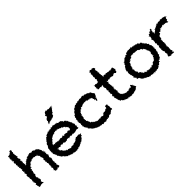

<svg xmlns="http://www.w3.org/2000/svg" viewBox="158 -1652 2645 2645"><g transform="rotate(-45 1480.5 -329.5)"><path d="M437 -254C434 -263 435 -265 446 -261C436 -260 432 -279 430 -286C435 -275 435 -277 445 -281C432 -292 441 -298 424 -289C435 -308 437 -311 438 -316C427 -304 419 -305 422 -325C433 -315 424 -315 426 -320C415 -339 423 -336 431 -326C418 -330 419 -334 417 -346C409 -352 404 -344 414 -360C416 -358 410 -367 406 -354C403 -355 403 -370 411 -368C407 -367 393 -380 388 -369C386 -372 394 -375 396 -383C381 -390 385 -379 387 -393C373 -385 381 -392 366 -398C366 -398 375 -403 358 -400C368 -397 360 -391 350 -400C347 -401 342 -407 353 -396C341 -400 349 -399 348 -405C326 -409 330 -419 333 -411C334 -418 327 -409 317 -420C309 -405 319 -411 308 -405C296 -416 305 -410 294 -420C293 -411 296 -411 286 -409C289 -419 282 -422 266 -421C264 -416 266 -423 261 -414C256 -405 258 -421 244 -420C236 -421 246 -410 242 -405C236 -414 223 -403 237 -406C217 -410 225 -407 211 -409C220 -398 207 -405 203 -406C213 -407 197 -405 209 -393C191 -388 200 -396 195 -394C196 -389 186 -393 192 -396C184 -388 176 -387 183 -375C177 -386 166 -388 174 -386C168 -380 171 -366 152 -375C160 -363 146 -361 157 -370C158 -368 157 -357 137 -358C153 -358 148 -347 148 -356C131 -346 136 -357 130 -352C136 -342 129 -335 135 -329C131 -338 131 -342 121 -338L119 -343L124 -355L120 -378L123 -383L111 -391L122 -393L124 -420L114 -415L123 -425L112 -445L129 -447L127 -459L114 -479L118 -482L112 -501L127 -499L120 -523L118 -528L126 -526L119 -536L114 -554L122 -561L112 -571L115 -578L125 -593L115 -600L125 -616L123 -631L111 -638L110 -639L119 -640L97 -631L92 -636L91 -612L80 -615L76 -606L56 -597L54 -600L52 -598L30 -594L40 -570L30 -571L33 -558L28 -537L37 -539L28 -515L39 -522L27 -505L39 -503L42 -490L31 -483L27 -468L34 -462L38 -450L29 -434L36 -423L38 -421L31 -400L45 -385L26 -379L44 -367L34 -363L42 -362L41 -349L44 -326L28 -320L40 -309L31 -303L46 -290L30 -274L39 -265L33 -266C37 -256 42 -247 46 -237L33 -240L27 -213L37 -207L29 -205L35 -191L36 -174L27 -164L37 -160L38 -142L39 -134L36 -129L30 -115L43 -109L27 -103L32 -99L38 -85L46 -62L41 -58L27 -51L45 -31L33 -39L37 -21L46 -11L34 3L40 0L51 9L70 4L86 -1L93 -2L102 5L101 -6L122 5L130 -6L121 -13L112 -37L124 -45L128 -53L129 -54L128 -69L118 -89L119 -96L127 -103L111 -110L110 -129L112 -141L115 -146L123 -151L127 -171C111 -156 128 -165 123 -169C128 -173 113 -183 124 -174C113 -181 126 -194 131 -200C122 -195 131 -207 127 -210C127 -210 131 -206 136 -213C133 -220 133 -225 121 -233C134 -225 127 -222 138 -241C136 -233 145 -237 143 -240C146 -240 143 -255 133 -245C137 -263 141 -265 155 -265C137 -258 159 -258 159 -261C146 -280 151 -275 166 -276C149 -282 158 -272 155 -289C166 -283 160 -285 160 -287C179 -301 176 -302 182 -298C178 -298 187 -291 184 -301C182 -301 183 -306 178 -300C196 -319 186 -316 186 -316C197 -321 203 -325 205 -323C207 -326 201 -330 213 -327C216 -317 218 -332 217 -321C225 -333 235 -339 237 -333C231 -344 242 -345 250 -330C255 -346 251 -332 251 -332C249 -348 255 -338 272 -342C272 -342 282 -333 285 -341C275 -331 279 -340 297 -332C303 -333 300 -346 308 -330C298 -327 307 -337 319 -325C304 -333 317 -325 317 -323C331 -330 333 -336 336 -334C329 -321 332 -326 327 -318C333 -313 328 -320 330 -314C339 -299 340 -314 340 -305C346 -293 342 -292 350 -300C351 -292 349 -279 346 -278C358 -271 353 -276 344 -270C350 -265 358 -264 356 -259C352 -253 355 -245 364 -248L358 -239L360 -224L345 -221L353 -204L363 -195L352 -197L349 -178L357 -175L353 -151L361 -144L359 -135L363 -123L351 -112L361 -103L360 -92L350 -97L361 -77L349 -75L357 -52L362 -51L352 -31L362 -39L345 -16L363 -8L350 -2L372 9L384 4L389 10L400 3L409 -10L413 0L424 3L444 -6L439 -13L446 -10L436 -35L428 -45L434 -54L438 -70L428 -79L430 -80L437 -101L427 -110L432 -109V-117L433 -136L438 -138L441 -158L442 -154V-164L428 -192L431 -193L441 -212L432 -215L444 -216L445 -225L428 -254L429 -247Z M768 -552 752 -538 760 -542 750 -524 747 -513 741 -502 751 -517 772 -515H765L775 -530L800 -528L798 -536L815 -529L821 -540L842 -539L852 -547L855 -543L860 -550L874 -557L872 -558L878 -584H880L892 -587L898 -590L900 -605L906 -608C913 -618 920 -628 927 -637L931 -631L930 -652L950 -647L939 -659L956 -674L953 -667L941 -671L923 -665L921 -668L898 -665L900 -663L885 -667L875 -673L857 -665L850 -679C840 -676 831 -672 821 -668L811 -652L805 -637L797 -641L793 -628L803 -610L796 -602L784 -592L775 -589L763 -564C765 -560 767 -556 768 -552ZM1000 -187 997 -205 995 -222H1007C1004 -228 1007 -223 992 -244C1007 -242 992 -241 1001 -253C996 -249 1001 -251 996 -246C990 -255 1004 -259 999 -256C999 -272 1000 -264 1002 -268C999 -271 990 -283 991 -293C994 -289 982 -287 986 -295C981 -296 997 -307 991 -311C990 -297 987 -315 973 -322C976 -321 972 -310 979 -327C976 -330 971 -326 974 -331C965 -340 978 -329 969 -333C978 -338 965 -343 969 -345C963 -347 953 -361 967 -365C969 -358 942 -375 939 -376C937 -372 951 -371 951 -382C940 -389 928 -383 936 -394C923 -387 928 -396 935 -389C935 -403 926 -394 912 -394C917 -408 906 -399 917 -412C911 -405 918 -409 897 -417C906 -418 899 -422 899 -424C898 -415 897 -428 891 -430C882 -434 879 -435 877 -423C882 -434 871 -436 863 -440C861 -442 870 -434 872 -443C870 -436 866 -437 864 -434C848 -436 839 -438 838 -453C832 -456 841 -446 829 -451C837 -443 833 -444 829 -449C813 -448 826 -454 810 -458C815 -456 804 -452 800 -449C805 -460 793 -454 788 -459C788 -459 782 -459 775 -460C779 -468 769 -462 764 -459C767 -464 759 -462 770 -471C759 -469 760 -472 754 -454C746 -457 747 -455 747 -454C740 -462 727 -469 726 -458C728 -468 727 -466 727 -455C726 -450 721 -456 707 -450C702 -465 700 -455 700 -455C700 -455 696 -451 690 -447C690 -453 677 -457 674 -444C666 -449 663 -446 659 -456C656 -451 668 -444 649 -445C651 -444 643 -438 657 -437C650 -431 651 -441 646 -438C628 -443 634 -429 639 -439C622 -434 616 -424 622 -431C618 -432 627 -431 607 -426C620 -429 602 -424 614 -408C612 -420 595 -408 589 -417C600 -414 584 -405 588 -405C588 -405 578 -399 580 -393C579 -401 570 -396 575 -387C573 -396 564 -390 576 -394C569 -381 567 -380 561 -374C563 -379 548 -384 555 -371C561 -360 560 -362 559 -373C554 -360 550 -355 547 -355C546 -360 549 -350 546 -349C529 -347 525 -334 536 -347C533 -339 523 -327 529 -326C530 -335 518 -317 533 -324C526 -315 529 -324 526 -312C519 -302 512 -301 512 -300C512 -307 524 -298 510 -294C507 -291 511 -292 505 -285C509 -287 512 -285 502 -277C503 -277 512 -261 509 -262C500 -271 503 -253 495 -256C511 -251 503 -248 503 -249C501 -239 499 -234 496 -243C505 -225 506 -227 496 -227C495 -223 507 -227 497 -212C510 -204 500 -215 498 -215C504 -197 507 -208 502 -195C495 -189 500 -180 505 -177C506 -184 504 -186 501 -176C512 -164 517 -162 503 -166C508 -168 521 -162 511 -147C504 -160 515 -153 516 -153C525 -136 527 -136 519 -141C530 -140 513 -131 523 -133C523 -117 519 -114 524 -121C529 -114 538 -115 523 -120C536 -111 545 -105 532 -101C543 -101 547 -98 552 -89C554 -91 551 -92 550 -97C545 -95 549 -82 550 -71C548 -84 568 -73 568 -68C569 -76 556 -70 566 -71C564 -66 567 -62 581 -64C581 -54 571 -53 577 -59C587 -54 579 -44 585 -50C590 -41 602 -38 606 -30C608 -34 605 -44 610 -27C615 -23 611 -25 621 -20C616 -20 613 -20 623 -16C631 -24 631 -15 635 -21C644 -14 638 -7 636 -7C650 -17 656 -9 650 -13C654 -5 664 -14 660 -3H667C671 -4 670 -2 687 6C685 10 686 5 686 12C696 1 694 5 697 -1C698 11 703 12 708 -2C706 1 712 11 728 11C727 16 727 12 723 12C740 14 747 19 741 14C738 3 750 20 750 14C765 13 754 9 769 18C765 11 773 20 778 13C774 4 778 9 786 8C789 11 791 13 797 9C804 9 811 15 797 1C815 -1 819 4 813 5C821 10 832 -5 826 -5C828 0 841 -2 844 4C830 -8 842 -9 854 -9C855 2 857 -1 852 -16C858 -21 865 -12 865 -4C864 -12 864 -18 870 -20C865 -21 879 -27 889 -31C877 -33 892 -19 887 -23C887 -27 905 -29 893 -40C904 -27 911 -34 904 -39C903 -40 913 -46 906 -49C908 -52 917 -44 921 -44C917 -52 934 -65 935 -57C928 -65 928 -56 937 -72C934 -78 946 -72 936 -84C941 -86 937 -79 938 -77C953 -88 956 -84 958 -82C959 -83 962 -92 952 -97C969 -104 958 -103 971 -110L964 -106V-122C961 -121 960 -115 953 -116C969 -123 952 -111 946 -107C963 -110 943 -117 957 -114C943 -116 932 -120 945 -128C935 -112 930 -114 936 -133C930 -123 921 -121 907 -123C907 -117 895 -126 900 -119C893 -114 894 -128 880 -125C888 -126 885 -123 879 -122C861 -107 859 -106 850 -118C858 -101 860 -110 852 -95C846 -95 839 -102 833 -89C847 -97 845 -85 826 -89C826 -96 833 -92 816 -80C816 -88 822 -81 812 -92C820 -81 804 -88 795 -85C804 -69 799 -75 794 -80C798 -77 797 -75 784 -77C778 -67 780 -72 774 -77C767 -65 770 -74 765 -79C752 -77 757 -68 749 -77C753 -77 736 -78 735 -72C736 -78 741 -73 738 -64C735 -65 729 -62 714 -79C717 -76 706 -71 699 -78C705 -78 706 -72 694 -84C689 -76 692 -86 694 -91C691 -80 682 -76 670 -80C680 -79 665 -80 679 -91C665 -90 659 -93 652 -91C651 -99 653 -105 659 -97C645 -104 647 -113 643 -97C638 -111 642 -107 631 -115C635 -110 641 -107 634 -109C628 -114 631 -124 620 -128C614 -133 613 -123 622 -136C623 -129 618 -147 602 -142C615 -147 614 -154 596 -145C598 -144 591 -162 608 -153C595 -160 597 -158 599 -174C595 -177 599 -168 594 -179C591 -177 582 -178 596 -192L605 -180L612 -194L616 -185L621 -192L638 -179L649 -190L657 -193L668 -195L683 -184L687 -186L706 -193L719 -188L721 -180L735 -178L749 -181L764 -180L779 -194L772 -195L797 -188L804 -195L807 -178L828 -191L829 -179L836 -194L858 -184L852 -178L875 -186L884 -196L885 -182L910 -184L902 -187L911 -183L929 -180L939 -191L946 -186L957 -193H972L986 -188L993 -190L1004 -194ZM589 -262C591 -271 598 -276 582 -277C598 -275 584 -269 588 -286C606 -287 593 -288 593 -296C593 -302 598 -291 604 -298C604 -298 614 -312 605 -301C607 -300 606 -313 609 -310C619 -312 621 -324 620 -313C615 -320 628 -338 635 -321C631 -331 635 -337 637 -343C643 -345 639 -336 643 -352C646 -346 654 -342 656 -360C645 -362 651 -357 656 -354C663 -353 660 -358 670 -364C673 -360 674 -357 669 -361C689 -373 688 -378 694 -361C682 -373 691 -368 705 -373C709 -365 710 -379 709 -366C703 -369 715 -377 720 -385C720 -385 721 -375 721 -382C728 -381 743 -378 732 -382C754 -388 743 -389 755 -378C757 -381 762 -374 763 -386C758 -373 766 -380 764 -386C782 -381 779 -371 793 -386C782 -368 794 -380 801 -371C805 -371 809 -382 808 -368C808 -368 821 -376 811 -365C829 -366 818 -357 822 -362C822 -355 841 -365 843 -361C842 -361 845 -351 839 -359C840 -354 840 -348 855 -346C850 -341 851 -344 854 -342C866 -351 867 -339 867 -339C880 -344 873 -330 872 -337C870 -327 890 -334 877 -318C893 -318 884 -310 898 -321C882 -312 901 -314 899 -299C901 -307 902 -293 902 -302C909 -302 912 -297 910 -292C903 -289 900 -281 902 -288C910 -269 902 -273 913 -280C902 -267 910 -265 907 -267V-261L888 -252L879 -258L876 -262L869 -267L850 -260L844 -252L833 -258L813 -263L804 -264L794 -270L797 -255H777L770 -271L742 -254L740 -259L729 -261L717 -266L703 -259L695 -261L687 -254L678 -262L672 -254L664 -264H648L638 -266L634 -268L617 -269V-254L603 -271L586 -257Z M1448 -270 1453 -279 1464 -294 1455 -304H1471L1460 -317L1470 -324L1483 -337L1479 -340L1494 -365L1501 -363C1481 -372 1492 -375 1483 -384C1492 -375 1483 -387 1478 -387C1469 -401 1469 -400 1475 -394C1461 -407 1466 -402 1468 -414C1455 -413 1461 -414 1464 -418C1449 -421 1457 -428 1446 -421C1452 -425 1452 -434 1437 -420C1444 -425 1430 -430 1441 -432C1435 -433 1430 -426 1430 -438C1417 -445 1426 -432 1420 -441C1416 -436 1409 -451 1415 -446C1402 -446 1402 -447 1394 -447C1387 -458 1382 -457 1386 -446C1391 -458 1384 -455 1370 -458C1371 -447 1367 -448 1367 -455C1359 -463 1358 -451 1354 -449C1354 -468 1353 -455 1357 -458C1344 -467 1347 -466 1348 -467C1327 -458 1325 -470 1337 -470C1331 -468 1329 -471 1326 -460C1314 -466 1322 -455 1308 -459C1301 -465 1298 -452 1301 -453C1295 -471 1286 -458 1293 -464C1287 -458 1275 -466 1282 -454C1285 -466 1282 -464 1275 -457C1274 -452 1261 -463 1253 -450C1250 -460 1252 -459 1249 -453C1247 -467 1241 -466 1241 -454C1243 -446 1231 -453 1226 -450C1223 -443 1229 -443 1213 -452C1220 -455 1219 -442 1217 -457C1199 -441 1197 -439 1209 -439C1188 -440 1204 -443 1191 -445C1181 -441 1191 -444 1175 -439C1179 -441 1178 -424 1181 -440C1162 -439 1174 -424 1170 -424C1155 -421 1152 -427 1153 -430C1147 -430 1155 -421 1141 -414C1147 -406 1153 -419 1132 -410C1133 -405 1144 -398 1131 -398C1133 -396 1137 -400 1117 -395C1134 -386 1131 -385 1116 -390C1113 -398 1118 -390 1114 -385C1102 -374 1110 -370 1104 -382C1103 -373 1093 -364 1106 -369C1104 -361 1102 -368 1096 -353C1086 -364 1097 -346 1087 -357C1082 -354 1091 -354 1079 -349C1078 -336 1080 -342 1072 -328C1080 -336 1069 -321 1074 -334C1066 -328 1064 -318 1072 -310C1067 -315 1073 -315 1067 -298C1070 -305 1074 -308 1056 -297C1064 -293 1061 -280 1057 -278C1065 -280 1071 -282 1060 -278C1065 -273 1061 -261 1057 -270C1053 -254 1049 -251 1067 -242C1054 -248 1053 -233 1047 -242C1053 -235 1050 -237 1066 -216C1049 -228 1054 -213 1064 -212C1053 -212 1066 -207 1063 -200C1049 -195 1058 -196 1051 -190C1050 -193 1065 -183 1054 -191C1065 -180 1060 -174 1052 -162C1059 -158 1059 -171 1059 -154C1068 -165 1067 -156 1063 -152C1057 -138 1063 -151 1065 -135C1071 -132 1079 -125 1068 -123C1075 -128 1080 -124 1070 -122C1085 -118 1070 -107 1080 -121C1073 -111 1085 -112 1085 -112C1094 -101 1084 -104 1086 -100C1098 -102 1096 -92 1085 -99C1088 -77 1102 -87 1094 -79C1111 -74 1103 -81 1095 -80C1114 -72 1107 -76 1116 -60C1118 -59 1109 -65 1119 -55C1123 -53 1125 -58 1127 -62C1117 -58 1136 -41 1128 -40C1143 -44 1128 -48 1143 -39C1137 -30 1137 -40 1148 -26C1157 -38 1142 -31 1148 -38C1157 -34 1160 -16 1162 -29C1173 -22 1160 -16 1162 -27C1175 -25 1173 -8 1182 -14C1184 -17 1184 -11 1195 -6C1196 -12 1204 2 1200 -6C1201 1 1205 6 1207 -11C1211 4 1215 6 1213 4C1216 -2 1225 3 1239 -2C1229 12 1242 9 1250 6C1244 6 1251 11 1246 8C1260 4 1270 8 1269 3C1271 10 1278 19 1285 16C1291 10 1288 15 1291 13C1288 21 1302 3 1297 9C1314 11 1309 7 1323 17C1313 14 1331 6 1324 18C1322 7 1336 19 1330 18C1339 19 1339 4 1342 11C1358 13 1347 3 1356 8C1355 1 1368 -2 1376 11C1370 14 1385 3 1382 -6C1393 5 1391 3 1382 2C1394 8 1401 7 1395 1C1404 7 1403 -2 1419 -10C1410 -13 1415 -7 1423 -16C1432 -12 1435 -14 1434 -13C1437 -17 1432 -18 1445 -10C1440 -13 1456 -23 1454 -11C1443 -28 1447 -14 1454 -14C1464 -20 1465 -25 1457 -22C1473 -31 1475 -37 1478 -35C1472 -36 1486 -30 1484 -44C1492 -43 1479 -46 1483 -45C1493 -50 1499 -47 1503 -41C1502 -46 1509 -49 1513 -43C1500 -42 1519 -46 1513 -60L1510 -71L1505 -78L1511 -92L1506 -103L1513 -101L1507 -109L1503 -129L1509 -141L1502 -143L1480 -145L1469 -139L1464 -135C1469 -119 1467 -124 1467 -118C1459 -116 1462 -111 1455 -105C1449 -109 1446 -108 1455 -116C1432 -105 1439 -106 1429 -99C1438 -96 1421 -93 1437 -109C1431 -92 1420 -94 1410 -94C1410 -94 1410 -84 1404 -95C1416 -100 1404 -96 1393 -93C1402 -88 1396 -95 1383 -93C1382 -77 1393 -76 1374 -91C1383 -89 1368 -85 1379 -78C1361 -74 1361 -79 1367 -68C1360 -67 1344 -71 1349 -67C1353 -69 1342 -76 1329 -79C1343 -65 1340 -79 1322 -78C1320 -72 1314 -71 1309 -76C1305 -63 1304 -63 1296 -79C1303 -82 1287 -79 1296 -71C1282 -82 1284 -68 1283 -76C1269 -68 1262 -65 1276 -82C1269 -69 1261 -75 1259 -72C1261 -87 1259 -69 1253 -69C1252 -85 1232 -83 1234 -73C1243 -86 1222 -79 1229 -88C1219 -94 1225 -92 1217 -100C1223 -84 1219 -85 1209 -94C1198 -89 1214 -107 1201 -105C1205 -96 1198 -109 1198 -109C1198 -112 1191 -111 1187 -107C1193 -122 1192 -119 1178 -124C1180 -124 1172 -123 1182 -120C1164 -127 1165 -131 1170 -139C1176 -141 1166 -134 1171 -138C1163 -140 1165 -150 1157 -155C1151 -157 1173 -136 1154 -167C1163 -173 1147 -176 1143 -180C1142 -184 1146 -171 1141 -184C1146 -194 1147 -180 1145 -189C1145 -196 1147 -198 1139 -207C1144 -199 1138 -215 1147 -208C1135 -223 1141 -222 1140 -230C1149 -239 1142 -229 1137 -230C1151 -235 1151 -240 1149 -247C1150 -255 1154 -261 1155 -262C1138 -263 1153 -267 1158 -277C1151 -274 1141 -268 1150 -271C1147 -280 1153 -290 1158 -281C1158 -290 1167 -290 1159 -298C1156 -302 1171 -307 1155 -299C1164 -307 1174 -302 1165 -315C1161 -314 1178 -322 1168 -313C1167 -321 1177 -333 1181 -320C1175 -326 1188 -341 1180 -328C1195 -343 1190 -330 1192 -350C1191 -348 1197 -344 1193 -348C1196 -344 1203 -348 1216 -344C1208 -350 1208 -354 1225 -357C1217 -361 1220 -365 1225 -369C1230 -371 1236 -358 1233 -362C1241 -359 1251 -366 1251 -367C1258 -374 1249 -365 1268 -377C1269 -370 1273 -372 1273 -381C1274 -375 1271 -368 1274 -380C1294 -372 1286 -373 1288 -383C1304 -378 1310 -383 1310 -384C1315 -371 1308 -376 1326 -381C1324 -375 1327 -374 1323 -382C1337 -387 1347 -371 1340 -379C1345 -386 1345 -382 1346 -371C1356 -366 1360 -367 1369 -367C1369 -378 1364 -379 1374 -366C1365 -376 1380 -361 1387 -360C1376 -358 1395 -357 1391 -370C1394 -359 1401 -368 1401 -368C1407 -362 1391 -362 1413 -349C1396 -349 1404 -360 1418 -356C1420 -341 1422 -341 1413 -348C1421 -347 1425 -340 1427 -341C1428 -331 1417 -333 1417 -335C1426 -326 1437 -316 1435 -319C1431 -306 1425 -316 1429 -297C1439 -305 1434 -303 1447 -299C1431 -284 1437 -278 1447 -273L1443 -275Z M1631 -372 1650 -371 1649 -361 1639 -344 1642 -342 1643 -330 1650 -314 1653 -312 1647 -286 1645 -287 1642 -284 1655 -258 1654 -250 1639 -252 1646 -240 1649 -225 1642 -204 1654 -199 1651 -182 1638 -173V-177L1642 -158C1646 -164 1653 -149 1651 -142C1645 -149 1647 -133 1639 -129C1640 -140 1651 -139 1643 -133C1645 -117 1658 -126 1649 -113C1649 -113 1658 -101 1646 -107C1651 -110 1657 -100 1662 -89C1655 -94 1653 -82 1657 -81C1668 -83 1670 -80 1660 -80C1657 -83 1664 -71 1658 -67C1670 -76 1661 -59 1672 -66C1672 -66 1668 -53 1667 -57C1677 -44 1671 -49 1676 -40C1684 -50 1692 -52 1684 -38C1687 -40 1690 -44 1693 -42C1693 -39 1699 -29 1700 -23C1709 -32 1710 -16 1704 -13C1704 -29 1718 -22 1717 -8C1717 -11 1723 -17 1726 -18C1730 -12 1731 -15 1731 -5C1728 -15 1750 -4 1739 -2C1753 -9 1750 -10 1744 -5C1766 4 1755 5 1756 -3C1764 10 1775 -2 1771 14C1774 4 1772 4 1791 -1C1789 3 1791 15 1788 4C1809 17 1808 18 1801 2C1816 4 1821 12 1813 19C1826 5 1838 11 1830 16C1847 14 1848 10 1847 19C1843 5 1860 2 1855 5C1858 12 1867 18 1879 4C1878 12 1876 14 1891 4C1887 3 1888 -2 1890 5C1889 -7 1903 8 1911 1C1905 6 1920 6 1915 8C1912 -3 1919 -8 1921 -9C1929 -7 1935 1 1939 -9C1930 -9 1927 -18 1928 -10C1946 -11 1943 -18 1944 -21C1956 -23 1956 -31 1944 -14C1948 -23 1948 -29 1968 -31C1966 -30 1961 -33 1969 -37L1968 -33L1965 -36L1957 -50L1951 -64L1940 -77L1939 -79L1950 -81L1932 -90L1927 -108L1930 -101C1933 -99 1916 -96 1923 -103C1908 -99 1904 -92 1914 -89C1919 -90 1916 -88 1909 -81C1907 -75 1895 -88 1908 -72C1898 -74 1888 -74 1883 -88C1883 -86 1884 -78 1879 -66C1872 -68 1872 -71 1883 -79C1863 -81 1860 -71 1856 -67C1860 -62 1850 -65 1845 -69C1841 -60 1837 -74 1841 -72C1820 -63 1824 -75 1813 -66C1825 -72 1815 -68 1815 -68C1805 -62 1799 -75 1804 -70C1788 -82 1781 -69 1784 -79C1790 -85 1783 -71 1771 -89C1768 -80 1778 -80 1771 -75C1775 -91 1768 -84 1754 -88C1766 -90 1759 -95 1765 -86C1759 -106 1745 -91 1749 -105C1747 -103 1739 -116 1739 -103C1749 -114 1752 -119 1738 -107C1738 -112 1741 -128 1737 -123C1738 -124 1729 -138 1732 -137C1741 -141 1738 -135 1728 -153C1734 -158 1724 -155 1734 -160C1739 -161 1738 -173 1733 -163L1742 -176L1731 -191L1739 -201L1725 -210L1732 -227L1726 -234L1733 -240L1741 -250L1729 -268L1739 -273L1733 -275L1730 -301L1729 -317L1725 -331L1731 -337L1741 -355L1727 -356L1731 -375L1736 -365L1744 -361L1760 -372L1770 -362L1786 -366L1788 -372L1805 -369L1804 -370L1814 -369L1842 -359H1848L1847 -364L1873 -376L1866 -377L1881 -376L1899 -359L1905 -364H1913L1918 -374L1919 -378L1917 -385L1932 -407L1918 -417L1934 -421L1924 -423L1917 -445L1916 -441V-451L1895 -449L1893 -440L1886 -447L1871 -439L1855 -450L1856 -446L1841 -444L1826 -448L1815 -454V-447L1804 -453L1798 -455L1789 -454L1782 -446L1767 -457L1752 -455L1737 -442L1739 -451L1741 -463L1732 -461L1742 -470L1733 -488L1738 -496L1729 -513L1742 -526L1737 -522L1735 -536L1727 -544L1735 -552L1729 -578L1725 -573L1730 -600L1738 -603H1741L1733 -625L1721 -632L1720 -633L1699 -639L1691 -627L1687 -634L1666 -642L1660 -628L1647 -632L1644 -626L1656 -610L1653 -604L1641 -589L1650 -574L1644 -563L1647 -555L1645 -554L1640 -539L1651 -521L1648 -527L1638 -500L1648 -490L1651 -483L1656 -485L1643 -478L1637 -453L1650 -444L1638 -451L1624 -443H1613L1611 -442L1594 -446L1586 -453L1573 -442L1563 -459L1564 -440L1560 -421L1569 -412L1556 -408L1567 -384L1561 -380L1574 -369L1573 -366L1586 -373L1588 -370L1607 -375L1623 -361C1625 -365 1626 -371 1631 -372Z M2271 -381C2274 -387 2282 -373 2276 -375C2295 -373 2294 -382 2298 -373C2301 -385 2306 -377 2299 -381C2309 -368 2311 -383 2310 -373C2327 -376 2314 -376 2319 -373C2326 -376 2338 -377 2336 -366C2330 -365 2350 -366 2346 -374C2338 -358 2341 -355 2343 -364C2350 -351 2357 -351 2370 -358C2356 -361 2368 -358 2365 -349C2378 -352 2365 -357 2380 -347C2385 -340 2378 -332 2393 -331C2383 -331 2381 -337 2392 -325C2398 -331 2397 -324 2399 -330C2398 -328 2395 -329 2408 -322C2398 -307 2413 -322 2414 -309C2420 -315 2420 -295 2406 -304C2422 -294 2421 -306 2425 -284C2427 -299 2426 -278 2417 -291C2424 -272 2423 -279 2428 -273C2430 -266 2421 -276 2431 -261C2423 -254 2432 -263 2432 -263C2444 -249 2441 -244 2431 -238C2428 -240 2444 -243 2435 -245C2444 -232 2444 -236 2436 -218C2446 -214 2433 -212 2443 -219C2443 -219 2434 -214 2429 -212C2432 -212 2427 -193 2427 -192C2440 -197 2430 -187 2430 -181C2421 -180 2426 -177 2431 -181C2418 -173 2433 -180 2434 -158C2415 -173 2429 -156 2423 -162C2418 -164 2414 -149 2419 -146C2413 -141 2415 -145 2414 -141C2418 -138 2398 -138 2412 -127C2402 -137 2399 -132 2407 -120C2389 -129 2391 -130 2398 -123C2397 -110 2387 -113 2377 -108C2375 -110 2381 -108 2381 -108H2369C2368 -107 2355 -105 2353 -95C2358 -84 2349 -91 2349 -91C2345 -87 2338 -90 2340 -76C2340 -75 2333 -85 2329 -75C2337 -78 2333 -78 2316 -87C2310 -86 2317 -68 2312 -76C2304 -80 2306 -64 2304 -63C2306 -67 2291 -75 2294 -78C2294 -78 2283 -70 2277 -68C2279 -66 2280 -76 2263 -69C2263 -69 2267 -68 2254 -71C2251 -76 2258 -65 2243 -76C2237 -68 2241 -67 2242 -69C2230 -73 2234 -77 2230 -84C2220 -76 2213 -87 2225 -70C2209 -80 2208 -73 2202 -73C2201 -82 2202 -83 2196 -81C2197 -95 2196 -96 2180 -85C2180 -88 2185 -92 2171 -88C2169 -99 2167 -97 2165 -103C2165 -110 2165 -102 2170 -105C2166 -100 2148 -112 2148 -122C2159 -117 2144 -118 2158 -123C2144 -130 2142 -126 2142 -135C2134 -135 2143 -126 2137 -136C2132 -141 2124 -137 2121 -138C2123 -147 2118 -148 2121 -159C2121 -159 2113 -155 2127 -164C2113 -170 2114 -160 2113 -175C2115 -164 2106 -171 2113 -172C2119 -179 2102 -193 2100 -176C2108 -184 2102 -199 2106 -202C2100 -208 2099 -206 2106 -201C2098 -213 2107 -209 2109 -209C2100 -225 2106 -222 2103 -217C2104 -234 2106 -227 2094 -230C2107 -243 2095 -250 2109 -242C2108 -246 2098 -255 2109 -247C2114 -253 2102 -269 2103 -256C2110 -259 2118 -281 2111 -276C2119 -276 2117 -279 2114 -294C2117 -283 2113 -294 2113 -291C2130 -304 2113 -304 2126 -293C2124 -307 2134 -303 2131 -313C2132 -312 2135 -323 2141 -323C2127 -311 2137 -321 2132 -329C2141 -335 2144 -330 2157 -337C2148 -341 2150 -340 2153 -347C2162 -334 2163 -335 2168 -349C2161 -357 2163 -352 2179 -354C2170 -355 2185 -361 2175 -356C2188 -361 2191 -368 2180 -353C2194 -354 2204 -368 2202 -364C2193 -372 2204 -376 2204 -377C2220 -365 2204 -374 2216 -380C2219 -377 2228 -381 2225 -384C2226 -374 2243 -387 2232 -386C2239 -377 2252 -370 2250 -375C2243 -386 2248 -378 2261 -385C2266 -371 2262 -387 2279 -381ZM2271 11C2270 5 2271 1 2287 10C2275 10 2279 13 2295 20C2297 7 2305 16 2297 6C2310 10 2314 7 2320 17C2318 4 2326 13 2327 13C2332 -5 2334 2 2328 6C2335 -5 2332 11 2354 10C2341 -7 2341 -9 2349 6C2365 1 2368 -11 2360 1C2363 -1 2374 2 2382 -14C2376 -18 2384 -8 2374 -22C2388 -10 2395 -23 2386 -26C2390 -18 2401 -13 2390 -17C2399 -17 2413 -30 2414 -30C2416 -22 2404 -30 2410 -33C2416 -39 2418 -38 2427 -49C2418 -43 2432 -45 2437 -42C2443 -54 2428 -58 2440 -44C2438 -46 2435 -52 2437 -67C2439 -64 2445 -68 2463 -63C2461 -61 2454 -74 2450 -76C2467 -78 2468 -68 2460 -73C2474 -75 2476 -86 2479 -85C2481 -98 2484 -102 2487 -103C2487 -101 2476 -100 2475 -101C2491 -98 2478 -112 2479 -104C2494 -116 2498 -110 2503 -130C2496 -118 2488 -116 2492 -122C2493 -123 2510 -127 2492 -131C2494 -135 2508 -149 2496 -143C2499 -143 2508 -154 2510 -163C2516 -167 2517 -164 2508 -164C2515 -170 2503 -181 2505 -177C2506 -182 2517 -183 2511 -195C2511 -197 2509 -199 2522 -199C2513 -208 2515 -193 2525 -213C2519 -200 2512 -214 2511 -221C2512 -220 2513 -221 2523 -233C2516 -226 2526 -231 2509 -245C2512 -240 2519 -239 2512 -246C2526 -243 2521 -261 2509 -250C2525 -261 2523 -256 2513 -267C2516 -266 2517 -280 2504 -276C2522 -276 2520 -287 2508 -292C2508 -292 2500 -289 2516 -294C2499 -289 2513 -299 2496 -302C2513 -306 2502 -301 2498 -308C2509 -322 2497 -314 2505 -328C2490 -319 2486 -326 2502 -324C2484 -334 2487 -339 2484 -345C2493 -337 2493 -344 2476 -357C2475 -343 2484 -354 2481 -347C2477 -365 2468 -367 2467 -360C2464 -374 2469 -365 2463 -374L2456 -370C2455 -384 2465 -384 2452 -393C2459 -395 2456 -392 2447 -387C2439 -392 2447 -407 2443 -407C2445 -400 2438 -412 2436 -416C2422 -405 2429 -417 2432 -418C2422 -417 2425 -418 2412 -409C2423 -422 2406 -420 2399 -432C2412 -416 2404 -435 2393 -438C2393 -438 2392 -427 2399 -438C2380 -443 2391 -436 2375 -435C2377 -436 2385 -440 2365 -449C2361 -445 2363 -440 2353 -448C2362 -456 2354 -451 2352 -439C2352 -454 2345 -451 2340 -452C2349 -453 2328 -445 2342 -458C2337 -452 2324 -450 2323 -448C2328 -454 2324 -460 2320 -456C2315 -460 2307 -451 2293 -458C2293 -467 2301 -457 2297 -469C2282 -463 2282 -459 2281 -469C2285 -455 2269 -464 2277 -464C2269 -457 2267 -463 2259 -463C2254 -467 2261 -469 2254 -459C2238 -462 2246 -468 2230 -457C2236 -469 2241 -469 2224 -463C2217 -451 2215 -465 2215 -465C2213 -448 2213 -453 2200 -459C2194 -462 2198 -450 2201 -453C2189 -454 2186 -449 2186 -453C2190 -456 2181 -440 2187 -436C2174 -435 2173 -435 2160 -440C2162 -431 2160 -437 2165 -431C2164 -441 2160 -443 2155 -429C2155 -424 2137 -424 2135 -421C2134 -420 2125 -422 2127 -430C2134 -431 2119 -411 2119 -416C2122 -406 2123 -415 2115 -410C2121 -413 2114 -400 2111 -411C2115 -410 2101 -400 2100 -394C2089 -402 2101 -388 2092 -393C2089 -394 2079 -398 2094 -388C2077 -376 2091 -382 2072 -388C2083 -367 2079 -373 2066 -362C2068 -370 2060 -362 2070 -365C2061 -357 2057 -352 2068 -360C2063 -355 2064 -346 2064 -339C2046 -348 2047 -345 2060 -340C2052 -338 2042 -334 2049 -329C2036 -324 2037 -322 2042 -319C2049 -316 2045 -324 2035 -310C2028 -301 2027 -301 2027 -310C2038 -294 2032 -294 2025 -302C2023 -285 2031 -295 2018 -277C2037 -290 2021 -278 2029 -285C2023 -277 2022 -274 2016 -276C2022 -271 2024 -263 2029 -255C2017 -243 2016 -243 2020 -256C2020 -253 2016 -236 2022 -243C2011 -228 2026 -232 2019 -227C2022 -218 2017 -213 2025 -210C2018 -208 2025 -211 2029 -196C2027 -205 2031 -198 2018 -203C2030 -184 2019 -194 2033 -186C2023 -189 2028 -182 2032 -182C2027 -173 2037 -160 2028 -176C2034 -167 2038 -153 2034 -147C2026 -160 2038 -157 2026 -141C2027 -134 2028 -136 2042 -132C2030 -144 2037 -138 2046 -121C2048 -135 2042 -127 2041 -127C2046 -111 2054 -114 2059 -113C2044 -112 2047 -97 2048 -95C2059 -92 2052 -89 2071 -90C2065 -100 2060 -89 2071 -90C2074 -84 2078 -92 2081 -76C2085 -71 2075 -67 2089 -65C2089 -65 2075 -75 2094 -67C2082 -56 2087 -61 2088 -60C2087 -65 2096 -54 2097 -50C2099 -44 2108 -55 2105 -41C2101 -34 2105 -44 2107 -36C2117 -44 2121 -31 2133 -43C2121 -34 2120 -22 2127 -30C2133 -35 2135 -25 2143 -24C2138 -13 2139 -16 2157 -21C2146 -20 2159 -12 2165 -13C2167 -13 2172 -2 2174 -17C2169 -2 2172 -8 2177 -4C2177 3 2193 -3 2184 3C2186 -4 2197 5 2195 -1C2201 10 2194 7 2215 7C2213 -4 2208 5 2222 1C2229 5 2221 6 2220 1C2223 0 2237 10 2240 12C2232 12 2244 2 2253 15C2257 10 2249 5 2259 8C2268 6 2261 17 2275 17Z M2927 -425C2928 -436 2924 -426 2922 -429C2922 -429 2923 -437 2921 -441C2911 -436 2902 -432 2904 -445C2901 -446 2894 -441 2888 -440C2897 -434 2887 -443 2886 -451C2878 -445 2888 -434 2884 -445C2882 -444 2871 -448 2875 -444C2864 -439 2853 -446 2868 -441C2848 -455 2843 -456 2847 -451C2842 -441 2839 -448 2825 -441C2821 -446 2829 -440 2821 -444C2804 -443 2805 -453 2801 -439C2807 -448 2799 -437 2800 -445C2791 -442 2788 -439 2776 -433C2783 -450 2782 -441 2781 -443C2764 -446 2760 -432 2760 -432C2758 -426 2761 -430 2742 -429C2745 -423 2739 -435 2751 -431C2733 -424 2745 -417 2732 -415C2721 -427 2719 -414 2734 -426C2723 -411 2711 -408 2724 -408C2714 -418 2706 -414 2714 -399C2704 -414 2695 -412 2698 -406C2690 -402 2704 -404 2702 -399C2692 -395 2697 -391 2683 -384C2680 -394 2677 -382 2679 -376C2676 -372 2669 -383 2679 -376C2670 -378 2661 -370 2669 -367C2662 -375 2667 -366 2651 -363L2666 -378L2659 -389L2662 -391L2651 -397L2660 -412L2655 -432L2665 -425L2668 -437L2663 -459L2644 -447L2651 -446L2635 -428L2636 -438L2615 -427L2616 -412L2594 -420L2595 -412L2590 -401L2574 -396L2573 -395L2587 -381L2583 -356V-352L2576 -345H2569L2579 -321L2582 -311L2581 -303L2574 -289L2586 -292L2570 -267L2584 -254L2582 -253L2579 -238L2575 -232L2576 -224L2582 -211L2586 -204L2572 -197V-187L2570 -178L2572 -157L2578 -153L2568 -149L2570 -129L2575 -114L2572 -115L2584 -96L2586 -95L2581 -88L2575 -76L2582 -69L2581 -60L2587 -46L2576 -31L2572 -13L2574 -2L2572 0L2584 -3L2601 6L2618 8L2611 -5L2623 2H2640L2657 5L2670 3L2666 -13L2653 -14L2670 -32L2663 -41L2656 -56L2658 -55L2661 -72L2657 -88L2666 -97L2662 -102L2661 -113L2652 -129L2666 -138L2656 -140L2657 -146L2668 -159L2663 -167L2664 -180L2669 -193C2670 -190 2658 -198 2661 -202C2666 -214 2664 -218 2659 -206C2666 -212 2666 -221 2666 -222C2661 -226 2664 -228 2664 -228C2660 -234 2670 -244 2664 -254C2679 -252 2672 -259 2681 -250C2671 -257 2684 -256 2678 -262C2668 -262 2685 -265 2678 -271C2681 -289 2675 -288 2677 -281C2683 -287 2679 -286 2683 -301C2694 -296 2698 -296 2692 -302C2706 -300 2702 -303 2702 -310C2698 -312 2707 -311 2713 -314C2719 -308 2716 -326 2717 -316C2716 -316 2716 -323 2714 -337C2718 -338 2726 -334 2737 -328C2735 -338 2741 -333 2742 -333C2748 -349 2748 -348 2741 -340C2742 -346 2755 -342 2764 -358C2757 -343 2760 -362 2756 -364C2767 -364 2771 -359 2774 -354C2777 -357 2776 -357 2794 -368C2784 -357 2794 -370 2805 -358C2793 -369 2805 -362 2799 -357C2804 -375 2817 -372 2830 -373C2818 -372 2831 -364 2833 -356C2834 -373 2845 -371 2845 -371C2847 -353 2858 -359 2858 -368C2872 -355 2874 -367 2868 -359C2875 -367 2875 -357 2879 -360C2888 -349 2876 -360 2892 -350C2889 -342 2892 -353 2882 -346L2890 -349L2908 -350L2910 -355L2900 -365L2906 -376L2922 -385L2914 -393L2924 -415L2941 -416L2936 -428Z"/></g></svg>

Font: Charger Distortion
Style: 1
Weight: 400
Designer: Jasper
Foundry: Cannot Into Space Fonts
Version: Version 0.98